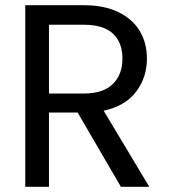

<svg xmlns="http://www.w3.org/2000/svg" viewBox="-20 -717 648 737"><path d="M444 0 278 -285H168V0H77V-697H302Q381 -697 435.5 -670Q490 -643 517 -597Q544 -551 544 -492Q544 -420 502.5 -365Q461 -310 378 -292L553 0ZM168 -358H302Q376 -358 413 -394.5Q450 -431 450 -492Q450 -554 413.5 -588Q377 -622 302 -622H168Z"/></svg>

Font: A Bank Premium Regular
Style: Regular
Weight: 400
Designer: Ninad Kale (Devanagari), Jonny Pinhorn (Latin), Htun Naung (Myanmar)
Foundry: Indian Type Foundry
Version: 4.004